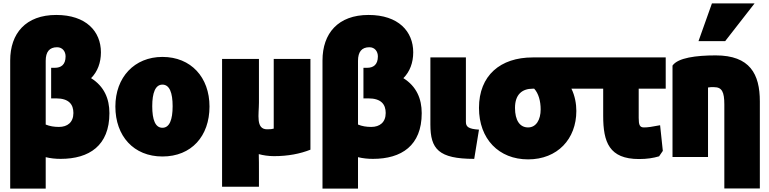

<svg xmlns="http://www.w3.org/2000/svg" viewBox="-20 -894 4527 1130"><path d="M40 216H249V31C278 38 306 41 337 41C505 41 624 -37 624 -228C624 -313 593 -386 516 -434C554 -472 574 -525 574 -586C574 -709 487 -806 311 -806C132 -806 40 -698 40 -538ZM316 -616C348 -616 366 -591 366 -562C366 -512 338 -495 303 -495H281V-315H310C385 -315 412 -280 412 -229C412 -174 377 -147 327 -147C299 -147 273 -151 249 -161V-536C249 -589 271 -616 316 -616Z M936 27C1107 27 1213 -93 1213 -267C1213 -439 1104 -559 936 -559C771 -559 659 -439 659 -267C659 -93 767 27 936 27ZM936 -396C978 -396 996 -348 996 -269C996 -190 978 -142 936 -142C894 -142 876 -189 876 -269C876 -347 894 -396 936 -396Z M1287 -547V205H1504V115C1504 77 1504 45 1503 13C1527 20 1561 25 1592 25C1676 25 1746 11 1807 -13V-547H1591V-137C1577 -134 1576 -133 1552 -133C1484 -133 1504 -221 1504 -290V-547Z M1878 216H2087V31C2116 38 2144 41 2175 41C2343 41 2462 -37 2462 -228C2462 -313 2431 -386 2354 -434C2392 -472 2412 -525 2412 -586C2412 -709 2325 -806 2149 -806C1970 -806 1878 -698 1878 -538ZM2154 -616C2186 -616 2204 -591 2204 -562C2204 -512 2176 -495 2141 -495H2119V-315H2148C2223 -315 2250 -280 2250 -229C2250 -174 2215 -147 2165 -147C2137 -147 2111 -151 2087 -161V-536C2087 -589 2109 -616 2154 -616Z M2513 -556V-161C2513 -17 2561 41 2771 41L2799 -131C2735 -135 2722 -149 2722 -177V-556Z M3088 44C3261 44 3372 -76 3372 -241C3372 -282 3364 -330 3343 -372H3435V-556H3115C2925 -556 2799 -450 2799 -259C2799 -76 2916 44 3088 44ZM3115 -372H3124C3149 -345 3162 -300 3162 -250C3162 -190 3136 -144 3088 -144C3039 -144 3011 -186 3011 -259C3011 -339 3054 -372 3115 -372Z M3395 -372H3530V-212C3530 -58 3565 42 3741 42C3789 42 3825 36 3859 26L3881 -6C3876 -56 3870 -107 3865 -157C3819 -148 3793 -144 3770 -144C3745 -144 3739 -159 3739 -200V-372H3898V-556H3395Z M3938 30H4147V-379C4166 -382 4162 -381 4183 -381C4229 -381 4243 -353 4243 -279V215H4452V-297C4452 -458 4394 -568 4192 -568C4077 -568 3970 -554 3938 -508ZM4091 -652H4248L4421 -874H4170Z"/></svg>

Font: Repo ExtraBlack
Style: Regular
Weight: 400
Designer: Stefan Peev
Foundry: Context Ltd
Version: Version 001.502